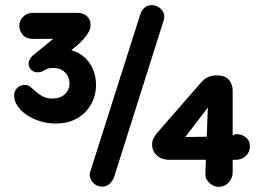

<svg xmlns="http://www.w3.org/2000/svg" viewBox="-20 -720 1031 746"><path d="M197 -240Q165 -240 136 -249Q107 -258 84 -273.5Q61 -289 48 -308.5Q35 -328 35 -349Q35 -368 47.5 -379Q60 -390 75 -390Q89 -390 98 -382.5Q107 -375 117 -366Q129 -355 145 -346Q161 -337 183 -337Q214 -337 232 -354Q250 -371 250 -396Q250 -422 232.5 -439Q215 -456 186 -456Q170 -456 161 -451.5Q152 -447 145 -443Q138 -439 126 -439Q111 -439 101 -449Q91 -459 91 -472Q91 -481 95.5 -489Q100 -497 108 -505L187 -569H107Q82 -569 68.5 -584.5Q55 -600 55 -620Q55 -640 70 -655Q85 -670 107 -670H282Q303 -670 317.5 -657.5Q332 -645 332 -622Q332 -608 322 -591.5Q312 -575 295 -558Q278 -541 257 -525Q286 -517 307.5 -498Q329 -479 341 -451.5Q353 -424 353 -390Q353 -349 334 -315Q315 -281 280 -260.5Q245 -240 197 -240ZM377 5Q353 5 338.5 -14Q324 -33 331 -54L525 -664Q530 -680 541.5 -690Q553 -700 570 -700Q584 -700 596.5 -692Q609 -684 615 -671Q621 -658 616 -641L423 -31Q417 -16 405.5 -5.5Q394 5 377 5ZM830 6Q811 6 794 -9Q777 -24 778 -47L790 -367L847 -380L655 -129L653 -187L871 -190L896 -199Q920 -199 935.5 -186Q951 -173 951 -152Q951 -129 935 -114Q919 -99 896 -99H639Q609 -99 590 -115.5Q571 -132 571 -160Q571 -173 579 -187Q587 -201 596 -210L760 -398Q776 -416 791 -421.5Q806 -427 822 -427Q857 -427 870.5 -408.5Q884 -390 884 -369V-50Q884 -27 868 -10.5Q852 6 830 6Z"/></svg>

Font: National Park SemiBold
Style: Regular
Weight: 600
Designer: Andrea Herstowski, Ben Hoepner
Version: Version 1.009